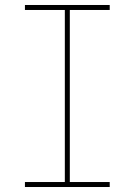

<svg xmlns="http://www.w3.org/2000/svg" viewBox="-20 -750 540 770"><path d="M80 0V-20H240V-710H80V-730H420V-710H260V-20H420V0Z"/></svg>

Font: M PLUS Code Latin Thin
Style: Regular
Weight: 250
Designer: Coji Morishita
Foundry: UNDERFOREST DESIGN
Version: Version 1.002; ttfautohint (v1.8.3)